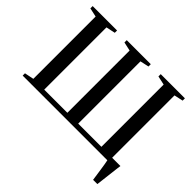

<svg xmlns="http://www.w3.org/2000/svg" viewBox="-202 -1005 1446 1446"><g transform="rotate(45 521.0 -281.5)"><path d="M951.5 180Q948.5 158.5 944.8 132.8Q941 107 937.2 81.5Q933.5 56 929.8 34Q926 12 923 -2L894 -39H1023.5Q1021 -19.5 1018.2 2.8Q1015.5 25 1012.8 48.5Q1010 72 1007.2 95.2Q1004.5 118.5 1001.8 140Q999 161.5 997 180ZM21.5 0V-24.5L95.5 -39.5V-703L24 -718.5V-743H284V-718.5L211 -703V-40H457.5V-703L387 -718.5V-743H643V-718.5L573 -703V-40H820V-703L749 -718.5V-743H1006.5V-718.5L935.5 -703V-39.5L1009 -24.5V0Z"/></g></svg>

Font: Merriweather 120pt Medium
Style: Regular
Weight: 500
Version: Version 2.100